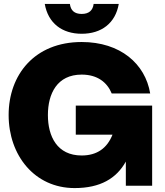

<svg xmlns="http://www.w3.org/2000/svg" viewBox="-20 -946 839 978"><path d="M360 12C491 12 573 -37 621 -123V0H755V-408H366V-260H553C526 -192 475 -154 396 -154C271 -154 224 -251 224 -360C224 -469 271 -566 396 -566C477 -566 526 -526 549 -470H745C720 -621 593 -732 396 -732C156 -732 24 -565 24 -360C24 -155 156 12 360 12ZM208 -926C225 -828 296 -774 396 -774C497 -774 568 -828 585 -926H457C453 -893 433 -875 396 -875C359 -875 340 -893 336 -926Z"/></svg>

Font: Aspekta 850
Style: Regular
Weight: 850
Designer: Ivo Dolenc
Version: Version 2.000